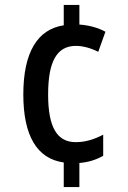

<svg xmlns="http://www.w3.org/2000/svg" viewBox="-20 -744 518 774"><path d="M300 -645V-724H237V-642C131 -626 74 -533 74 -363C74 -197 129 -104 237 -89V10H300V-87C337 -90 368 -100 396 -116V-201C359 -182 325 -171 285 -171C210 -171 174 -231 174 -363C174 -496 209 -559 286 -559C313 -559 345 -551 376 -535L405 -616C378 -631 342 -642 300 -645Z"/></svg>

Font: Noto Sans Sinhala UI Condensed Medium
Style: Regular
Weight: 500
Width: 3
Designer: Jelle Bosma - Monotype Design Team
Foundry: Monotype Imaging Inc.
Version: Version 2.006